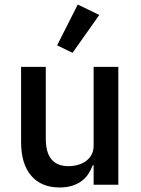

<svg xmlns="http://www.w3.org/2000/svg" viewBox="-20 -815 620 847"><path d="M393 -86H389Q382 -67 370.5 -49Q359 -31 341.5 -17.5Q324 -4 299.5 4Q275 12 243 12Q162 12 117.5 -40Q73 -92 73 -189V-520H182V-203Q182 -82 282 -82Q303 -82 323 -87.5Q343 -93 358.5 -104Q374 -115 383.5 -132Q393 -149 393 -172V-520H502V0H393ZM300 -582 232 -615 323 -795 418 -749Z"/></svg>

Font: IBM Plex Thai Medium
Style: Regular
Weight: 500
Designer: Mike Abbink, Paul van der Laan, Pieter van Rosmalen, Ben Mitchell, Mark Frömberg
Foundry: Bold Monday
Version: Version 1.0